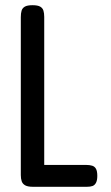

<svg xmlns="http://www.w3.org/2000/svg" viewBox="-20 -708 427 738"><path d="M107 10Q87 10 77 4.5Q67 -1 63.5 -11Q60 -21 60 -35V-642Q60 -657 63 -667Q66 -677 75.5 -682.5Q85 -688 105 -688Q125 -688 134.5 -682.5Q144 -677 147 -667Q150 -657 150 -643V-74H312Q325 -74 334.5 -71Q344 -68 349 -59Q354 -50 354 -32Q354 -15 349 -5.5Q344 4 335.5 7Q327 10 314 10Z"/></svg>

Font: Fredoka Condensed
Style: Regular
Weight: 400
Width: 3
Designer: Ben Nathan
Foundry: Milena B. Brandão, Ben Nathan
Version: Version 2.001